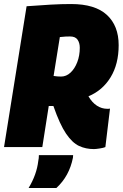

<svg xmlns="http://www.w3.org/2000/svg" viewBox="-32 -730 609 953"><path d="M-12 0 100 -699Q166 -704 219.5 -707Q273 -710 321 -710Q440 -710 498.5 -656Q557 -602 557 -506Q557 -412 517 -346.5Q477 -281 407 -252Q425 -221 449 -205.5Q473 -190 500 -190Q503 -190 507 -190Q511 -190 514 -191L491 0Q482 4 462.5 7Q443 10 434 10Q394 10 360.5 -5.5Q327 -21 296 -66.5Q265 -112 233 -204Q227 -204 221.5 -204Q216 -204 210 -204L178 0ZM271 -350Q297 -350 318 -369.5Q339 -389 351.5 -421.5Q364 -454 364 -493Q364 -517 353 -533Q342 -549 316 -549Q303 -549 293.5 -548.5Q284 -548 265 -546L234 -353Q252 -350 271 -350ZM161 40H331Q331 45 330 53Q312 144 248 203H110Q130 170 142 136.5Q154 103 158 69Q161 56 161 40Z"/></svg>

Font: Georama SemiCondensed Black
Style: Italic
Weight: 900
Width: 4
Italic angle: -9°
Designer: Jean-Baptiste Levee
Foundry: Production Type
Version: Version 1.000